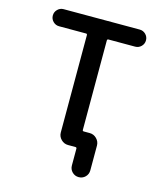

<svg xmlns="http://www.w3.org/2000/svg" viewBox="-129 -848 915 1081"><g transform="rotate(15 329.0 -308.0)"><path d="M428.7 -118.2Q452.1 -118.2 469.2 -101.1Q486.3 -84 486.3 -60.5V84Q486.3 106.4 470.7 122.1Q455.1 137.7 432.6 137.7Q410.2 137.7 394.5 122.1Q378.9 106.4 378.9 84V-13.7Q378.9 -21.5 371.1 -21.5H342.8H328.1Q304.7 -21.5 287.6 -38.6Q270.5 -55.7 270.5 -79.1V-646.5Q270.5 -654.3 263.7 -654.3H106.4Q85.9 -654.3 71.3 -668.9Q56.6 -683.6 56.6 -704.1Q56.6 -724.6 71.3 -739.3Q85.9 -753.9 106.4 -753.9H549.8Q570.3 -753.9 585 -739.3Q599.6 -724.6 599.6 -704.1Q599.6 -683.6 585 -668.9Q570.3 -654.3 549.8 -654.3H394.5Q386.7 -654.3 386.7 -646.5V-125Q386.7 -118.2 394.5 -118.2Z"/></g></svg>

Font: Gen Jyuu Gothic Medium
Style: Regular
Weight: 500
Designer: [Source Han Sans]
Ryoko NISHIZUKA  (kana & ideographs); Paul D. Hunt (Latin, Greek & Cyrillic); Wenlong ZHANG  (bopomofo
Version: Version 1.002.20150607